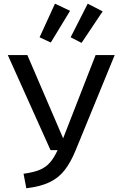

<svg xmlns="http://www.w3.org/2000/svg" viewBox="-20 -1004 655 1037"><path d="M599.5 -706.7 389.2 -193.8Q363.1 -129.7 331 -87.4Q299 -45.1 249.7 -20.8Q200.5 3.6 122.1 12.8L107.2 -65.6Q161 -72.8 194.4 -86.7Q227.7 -100.5 249.7 -125.9Q271.8 -151.3 291.3 -193.3H252.8L22.1 -706.7H127.7L321 -256.9L496.4 -706.7ZM193.8 -802.6 276.9 -984.1 358.5 -945.6 254.4 -774.4ZM361.5 -802.6 453.8 -984.1 534.4 -942.6 420.5 -772.3Z"/></svg>

Font: Fira Code Retina
Style: Regular
Weight: 450
Monospace: yes
Designer: Carrois Corporate, Edenspiekermann AG, Nikita Prokopov
Foundry: Carrois Corporate, Edenspiekermann AG, Nikita Prokopov
Version: Version 6.002